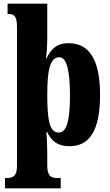

<svg xmlns="http://www.w3.org/2000/svg" viewBox="-20 -780 597 1040"><path d="M7 240H309V184H287C256 184 236 173 236 116V58C236 12 234 -36 231 -64H236C260 -14 294 12 357 12C464 12 522 -72 522 -265C522 -460 462 -546 351 -546C287 -546 256 -514 232 -464H229C233 -487 236 -539 236 -574V-760H21V-704H27C55 -704 72 -695 72 -633V118C72 173 51 184 20 184H7ZM298 -62C249 -62 236 -127 236 -266C236 -393 249 -470 301 -470C342 -470 359 -395 359 -264C359 -128 342 -62 298 -62Z"/></svg>

Font: Noto Serif Georgian ExtraCondensed Black
Style: Regular
Weight: 900
Width: 2
Designer: Monotype Design Team, Akaki Razmadze
Foundry: Google LLC
Version: Version 2.003